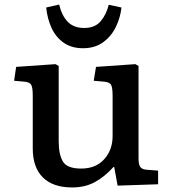

<svg xmlns="http://www.w3.org/2000/svg" viewBox="-20 -810 756 844"><path d="M297 14Q213 14 168.5 -30Q124 -74 124 -157V-389Q124 -424 117.5 -436.5Q111 -449 87 -451L42 -455L51 -516L224 -528L238 -520V-190Q238 -131 256.5 -100Q275 -69 337 -69Q401 -69 438 -110Q475 -151 475 -212V-389Q475 -422 469 -435.5Q463 -449 438 -451L392 -455L402 -516L575 -528L589 -520V-113Q589 -88 596 -77Q603 -66 623 -64L675 -60V0L497 6L482 -76H479Q439 -32 396 -9Q353 14 297 14ZM345 -598Q294 -598 259.5 -622.5Q225 -647 206.5 -687.5Q188 -728 183 -777L240 -790Q252 -740 278.5 -713.5Q305 -687 350 -687Q397 -687 422 -716Q447 -745 458 -789L514 -777Q509 -732 489 -691Q469 -650 433 -624Q397 -598 345 -598Z"/></svg>

Font: Literata 7pt Medium
Style: Regular
Weight: 500
Designer: Latin by Veronika Burian and Jose Scaglione. Greek by Irene Vlachou. Cyrillic by Vera Evstafieva.
Foundry: TypeTogether
Version: Version 3.002